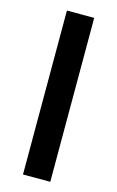

<svg xmlns="http://www.w3.org/2000/svg" viewBox="-114 -776 502 823"><g transform="rotate(15 137.0 -364.0)"><path d="M197.8 -727.5V0H76.7V-727.5Z"/></g></svg>

Font: Inter Cardless
Style: Medium
Weight: 500
Designer: Rasmus Andersson
Foundry: rsms
Version: Version 4.001;git-9221beed3